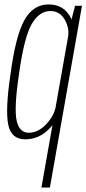

<svg xmlns="http://www.w3.org/2000/svg" viewBox="-20 -622 388 862"><path d="M166 220H204L348 -596H317L295.5 -513ZM93 3.5Q149 3.5 191.5 -34.8Q234 -73 242 -114L230.5 -144Q223 -102.5 187.2 -64.2Q151.5 -26 109 -26Q67 -26 54.8 -80.2Q42.5 -134.5 65 -288Q88.5 -456 122.5 -514.2Q156.5 -572.5 206 -572.5Q248 -572.5 270.2 -534.5Q292.5 -496.5 285.5 -455.5L306 -484.5Q314 -525.5 283.8 -563.8Q253.5 -602 198 -602Q128.5 -602 89.2 -531.2Q50 -460.5 27 -288Q3.5 -130 16.8 -63.2Q30 3.5 93 3.5Z"/></svg>

Font: Anybody Condensed ExtraLight
Style: Italic
Weight: 250
Width: 3
Italic angle: -10°
Version: Version 1.113;gftools[0.9.25]